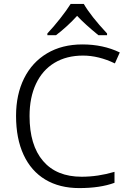

<svg xmlns="http://www.w3.org/2000/svg" viewBox="-20 -951 663 981"><path d="M222 -780Q254 -814 287.5 -856.5Q321 -899 341 -931H408Q444 -869 527 -780V-771H483Q413 -828 374 -870Q325 -816 266 -771H222ZM62 -359Q62 -468 103 -550.5Q144 -633 220.5 -678.5Q297 -724 401 -724Q507 -724 592 -683L567 -627Q484 -667 404 -667Q320 -667 258.5 -630Q197 -593 164 -523Q131 -453 131 -358Q131 -209 200 -128.5Q269 -48 397 -48Q481 -48 565 -73V-17Q492 10 385 10Q284 10 211.5 -33.5Q139 -77 100.5 -160Q62 -243 62 -359Z"/></svg>

Font: OpenSansMMV
Style: Light
Weight: 300
Foundry: Ascender Corporation
Version: Version 4.001